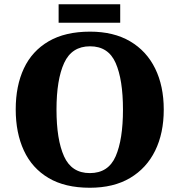

<svg xmlns="http://www.w3.org/2000/svg" viewBox="-20 -874 845 904"><path d="M403 10Q286 10 208.5 -36Q131 -82 92.5 -165Q54 -248 54 -359Q54 -470 92.5 -552Q131 -634 209 -679.5Q287 -725 404 -725Q515 -725 592.5 -679.5Q670 -634 710.5 -551.5Q751 -469 751 -358Q751 -247 710.5 -164.5Q670 -82 592.5 -36Q515 10 403 10ZM403 -59Q490 -59 524.5 -138Q559 -217 559 -358Q559 -499 524.5 -577.5Q490 -656 404 -656Q318 -656 282 -577.5Q246 -499 246 -358Q246 -217 281.5 -138Q317 -59 403 -59ZM256 -767V-854H546V-767Z"/></svg>

Font: Noto Serif Georgian ExtraBold
Style: Regular
Weight: 800
Designer: Monotype Design Team, Akaki Razmadze
Foundry: Google LLC
Version: Version 2.003; ttfautohint (v1.8.4.7-5d5b)